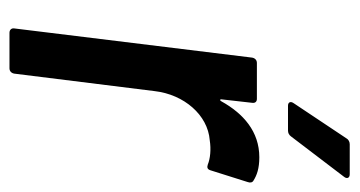

<svg xmlns="http://www.w3.org/2000/svg" viewBox="-192 -548 740 395"><g transform="rotate(90 177.5 -350.0)"><path d="M338 -700H276C271 -700 266 -697 264 -693L192 -585C187 -578 190 -573 197 -573H248C253 -573 257 -575 260 -579L343 -688C348 -694 346 -700 338 -700ZM303 -514C250 -514 213 -481 188 -436C186 -432 183 -433 184 -437L191 -499C192 -505 189 -509 183 -509H109C103 -509 99 -505 98 -499L38 -10C37 -4 41 0 47 0H120C126 0 130 -4 131 -10L167 -299C174 -359 216 -408 268 -412C287 -415 306 -413 318 -408C324 -406 328 -407 330 -414L354 -490C356 -495 355 -500 351 -502C340 -509 326 -514 303 -514Z"/></g></svg>

Font: Barlow Semi Condensed Medium
Style: Italic
Weight: 500
Width: 4
Italic angle: -7°
Designer: Jeremy Tribby
Foundry: Tribby Type
Version: Version 1.422;hotconv 1.0.109;makeotfexe 2.5.65596